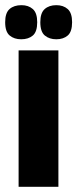

<svg xmlns="http://www.w3.org/2000/svg" viewBox="-45 -723 299 743"><path d="M27 0V-528H181V0ZM173 -571Q146 -571 128.5 -585.5Q111 -600 111 -637Q111 -673 128 -688Q145 -703 173 -703Q200 -703 217 -688Q234 -673 234 -637Q234 -600 217 -585.5Q200 -571 173 -571ZM37 -571Q10 -571 -7.5 -585.5Q-25 -600 -25 -637Q-25 -673 -8 -688Q9 -703 38 -703Q65 -703 82 -688Q99 -673 99 -637Q99 -600 82 -585.5Q65 -571 37 -571Z"/></svg>

Font: Bricolage Grotesque 72pt Condensed ExtraBold
Style: Regular
Weight: 800
Width: 3
Designer: Mathieu Triay
Foundry: Atelier Triay
Version: Version 1.001;gftools[0.9.33.dev8+g029e19f]